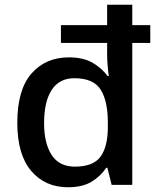

<svg xmlns="http://www.w3.org/2000/svg" viewBox="-20 -780 665 810"><path d="M267 10Q170 10 111.5 -59Q53 -128 53 -262Q53 -402 113 -470Q173 -538 270 -538Q332 -538 371 -515Q410 -492 434 -459H439Q437 -471 434.5 -499Q432 -527 432 -548V-599H237V-674H432V-760H538V-674H614V-599H538V0H451L433 -72H428Q405 -37 366.5 -13.5Q328 10 267 10ZM296 -77Q373 -77 404 -119Q435 -161 435 -246V-262Q435 -354 404.5 -402Q374 -450 294 -450Q230 -450 198 -400.5Q166 -351 166 -261Q166 -175 198 -126Q230 -77 296 -77Z"/></svg>

Font: Noto Sans Khmer UI Medium
Style: Regular
Weight: 500
Designer: Danh Hong and the Monotype Design Team
Foundry: Monotype Imaging Inc.
Version: Version 2.002; ttfautohint (v1.8.4.7-5d5b)